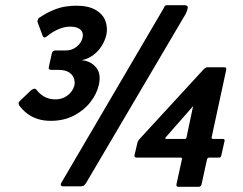

<svg xmlns="http://www.w3.org/2000/svg" viewBox="-20 -720 941 742"><path d="M670 2Q660 2 662 -8L683 -104Q685 -111 678 -111H508Q498 -111 500 -121L511 -168Q512 -174 517 -180Q522 -186 525 -189L766 -451Q771 -456 774.5 -458Q778 -460 783 -460H846Q852 -460 853.5 -457.5Q855 -455 854 -449L798 -190Q797 -183 804 -183H842Q849 -183 848 -176L835 -118Q833 -111 827 -111H789Q782 -111 780 -104L759 -8Q757 2 747 2ZM624 -183H693Q701 -183 701 -190L725 -304Q727 -308 725.5 -308Q724 -308 722 -305L621 -190Q615 -183 624 -183ZM176 -253Q148 -253 125 -260.5Q102 -268 84.5 -281.5Q67 -295 54 -313Q51 -319 52.5 -323.5Q54 -328 58 -331L100 -371Q106 -376 111.5 -377Q117 -378 121 -373Q134 -356 152 -346Q170 -336 194 -336Q214 -336 229.5 -344Q245 -352 255 -365Q265 -378 268 -392Q270 -404 265.5 -417.5Q261 -431 246.5 -440.5Q232 -450 205 -450Q199 -450 193 -450Q187 -450 179 -450Q173 -450 170 -452.5Q167 -455 169 -463L180 -512Q182 -525 194 -525Q202 -525 213 -525Q224 -525 235 -525Q252 -525 265.5 -532.5Q279 -540 288 -551.5Q297 -563 299 -575Q302 -586 298 -595.5Q294 -605 282.5 -611Q271 -617 250 -617Q228 -617 204.5 -606.5Q181 -596 162 -580Q150 -570 145 -581L125 -635Q124 -639 126.5 -644.5Q129 -650 131 -651Q161 -671 187 -681.5Q213 -692 235 -695Q257 -698 275 -698Q321 -698 349 -682Q377 -666 387 -640Q397 -614 391 -585Q385 -561 372 -541Q359 -521 341.5 -508Q324 -495 306 -490Q302 -489 299.5 -488.5Q297 -488 297 -488Q297 -487 306 -486Q336 -480 353.5 -456.5Q371 -433 362 -392Q354 -357 329 -325Q304 -293 265 -273Q226 -253 176 -253ZM225 0Q216 0 215 -5Q214 -10 219 -17L613 -689Q616 -697 618.5 -698.5Q621 -700 630 -700H691Q702 -700 705 -695Q708 -690 698 -667L314 -15Q310 -8 305.5 -4Q301 0 292 0Z"/></svg>

Font: Glory Thin ExtraBold
Style: Italic
Weight: 800
Italic angle: -12°
Version: Version 1.011